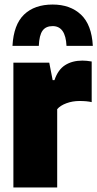

<svg xmlns="http://www.w3.org/2000/svg" viewBox="-20 -826 429 846"><path d="M39 -550H197L212 -473H220Q235.5 -519 267 -539Q298.5 -559 343 -559Q362 -559 384 -555V-376Q363 -381 330 -381Q299.5 -381 272.5 -371Q245.5 -361 232 -345V0H39ZM212 -806Q289.5 -806 336.8 -761.5Q384 -717 389 -624H273Q269 -711 212 -711Q182 -711 167.5 -691Q153 -671 151 -624H35Q40 -717.5 86 -761.8Q132 -806 212 -806Z"/></svg>

Font: Encode Sans Condensed Black
Style: Regular
Weight: 900
Width: 3
Designer: Multiple Designers
Foundry: Impallari Type
Version: Version 2.000